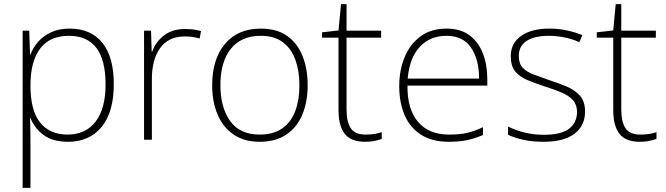

<svg xmlns="http://www.w3.org/2000/svg" viewBox="-20 -772 3237 933"><path d="M318 -633Q422 -633 477.5 -564Q533 -495 533 -362Q533 -228 474 -155.5Q415 -83 310 -83Q235 -83 190.5 -117Q146 -151 128 -199H126Q127 -169 127.5 -137.5Q128 -106 128 -77V141H90V-623H122L126 -507H128Q140 -540 165 -568.5Q190 -597 228 -615Q266 -633 318 -633ZM315 -598Q222 -598 175.5 -536.5Q129 -475 128 -362V-356Q128 -235 175 -176.5Q222 -118 308 -118Q396 -118 444.5 -181Q493 -244 493 -362Q493 -598 315 -598Z M880 -631Q902 -631 921 -628.5Q940 -626 957 -621L950 -585Q932 -590 915.5 -592.5Q899 -595 878 -595Q799 -595 758.5 -539Q718 -483 718 -388V-93H680V-623H714L717 -522H720Q736 -568 776.5 -599.5Q817 -631 880 -631Z M1475 -358Q1475 -278 1449.5 -216Q1424 -154 1372 -118.5Q1320 -83 1242 -83Q1167 -83 1115.5 -118Q1064 -153 1037.5 -215Q1011 -277 1011 -358Q1011 -485 1073.5 -559Q1136 -633 1247 -633Q1326 -633 1376 -597Q1426 -561 1450.5 -499Q1475 -437 1475 -358ZM1051 -358Q1051 -251 1098 -184.5Q1145 -118 1242 -118Q1309 -118 1352 -148.5Q1395 -179 1415 -233Q1435 -287 1435 -358Q1435 -426 1416 -480Q1397 -534 1355.5 -566Q1314 -598 1247 -598Q1152 -598 1101.5 -534.5Q1051 -471 1051 -358Z M1757 -118Q1780 -118 1799.5 -121Q1819 -124 1835 -130V-97Q1819 -91 1799 -87Q1779 -83 1754 -83Q1685 -83 1655 -122Q1625 -161 1625 -236V-589H1545V-615L1625 -624L1637 -752H1664V-623H1832V-589H1664V-239Q1664 -180 1684.5 -149Q1705 -118 1757 -118Z M2150 -633Q2218 -633 2261.5 -600.5Q2305 -568 2326.5 -512.5Q2348 -457 2348 -387V-356H1960Q1959 -241 2011.5 -179.5Q2064 -118 2162 -118Q2211 -118 2246.5 -125.5Q2282 -133 2327 -154V-116Q2288 -99 2249.5 -91Q2211 -83 2161 -83Q2080 -83 2026.5 -117Q1973 -151 1946.5 -212Q1920 -273 1920 -353Q1920 -430 1946 -493.5Q1972 -557 2023 -595Q2074 -633 2150 -633ZM2150 -598Q2070 -598 2020 -544.5Q1970 -491 1961 -390H2308Q2308 -483 2269 -540.5Q2230 -598 2150 -598Z M2823 -230Q2823 -161 2771.5 -122Q2720 -83 2621 -83Q2566 -83 2522 -93Q2478 -103 2449 -117V-157Q2487 -138 2531 -127.5Q2575 -117 2622 -117Q2708 -117 2746 -147Q2784 -177 2784 -228Q2784 -263 2764.5 -285Q2745 -307 2710 -322Q2675 -337 2630 -351Q2582 -367 2544 -382.5Q2506 -398 2484 -424.5Q2462 -451 2462 -499Q2462 -562 2512.5 -597.5Q2563 -633 2648 -633Q2695 -633 2736 -624Q2777 -615 2810 -601L2795 -567Q2766 -581 2726 -589.5Q2686 -598 2647 -598Q2578 -598 2539.5 -573.5Q2501 -549 2501 -500Q2501 -463 2520 -443Q2539 -423 2572 -410.5Q2605 -398 2648 -383Q2694 -368 2733.5 -351.5Q2773 -335 2798 -307Q2823 -279 2823 -230Z M3092 -118Q3115 -118 3134.5 -121Q3154 -124 3170 -130V-97Q3154 -91 3134 -87Q3114 -83 3089 -83Q3020 -83 2990 -122Q2960 -161 2960 -236V-589H2880V-615L2960 -624L2972 -752H2999V-623H3167V-589H2999V-239Q2999 -180 3019.5 -149Q3040 -118 3092 -118Z"/></svg>

Font: Noto Sans Kannada UI ExtraLight
Style: Regular
Weight: 200
Designer: Jelle Bosma - Monotype Design Team
Foundry: Monotype Imaging Inc.
Version: Version 2.005; ttfautohint (v1.8.4.7-5d5b)